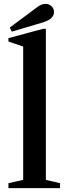

<svg xmlns="http://www.w3.org/2000/svg" viewBox="-20 -970 354 990"><path d="M41 -807 30.5 -828 173 -934Q193 -950 216 -950Q232.5 -950 245.5 -938Q258.5 -926 258.5 -907.5Q258.5 -890.5 244.2 -876.5Q230 -862.5 191.5 -851.5ZM23.5 0V-25.5L99.5 -42.5V-730L23.5 -756V-773.5L202.5 -821.5H216.5V-42.5L289.5 -25.5V0Z"/></svg>

Font: Libre Caslon Text Medium
Style: Regular
Weight: 500
Designer: Pablo Impallari, Rodrigo Fuenzalida, Katja Schimmel
Foundry: Pablo Impallari, Rodrigo Fuenzalida
Version: Version 2.000